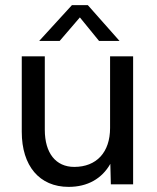

<svg xmlns="http://www.w3.org/2000/svg" viewBox="-20 -720 615 750"><path d="M248 10C322 10 378 -22 411 -80L413 0H500V-500H410V-220C410 -125 357 -68 270 -68C198 -68 155 -122 155 -213V-500H65V-205C65 -72 134 10 248 10ZM323 -700H261L133 -560H213L292 -652L367 -560H447Z"/></svg>

Font: Gully
Style: Regular
Weight: 400
Designer: jaikishan Patel
Foundry: MagicType
Version: Version 1.000;Glyphs 3.2 (3242)